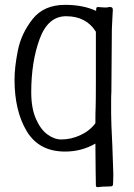

<svg xmlns="http://www.w3.org/2000/svg" viewBox="-20 -609 553 793"><path d="M376 157 375 92 374 -16Q317 17 249 17Q141 17 90.5 -67Q40 -151 40 -280Q40 -332 54 -401.5Q68 -471 114.5 -530Q161 -589 249 -589Q323 -589 377 -564V-565Q377 -575 378.5 -577.5Q380 -580 386 -580Q390 -580 397 -579Q404 -578 414 -578Q422 -578 426 -579Q430 -580 431 -580H435Q440 -580 443 -577.5Q446 -575 446 -568L444 -531L442 -489L440 -229Q439 -216 439 -194V-140Q439 -104 444 -7L448 109Q448 129 447.5 137.5Q447 146 447 149Q447 155 445 158Q443 161 434 161L402 162Q398 162 393.5 163Q389 164 384 164Q376 164 376 157ZM374 -100V-104Q374 -146 375 -165Q376 -183 376 -281V-478Q336 -542 253 -542Q178 -542 143.5 -447.5Q109 -353 109 -228Q109 -163 128 -119Q147 -75 175.5 -54Q204 -33 233 -33Q273 -33 311.5 -50.5Q350 -68 374 -100Z"/></svg>

Font: Barriecito
Style: Regular
Weight: 400
Designer: Pablo Cosgaya & Sergio Jiménez
Foundry: Pablo Cosgaya & Sergio Jiménez
Version: Version 1.001